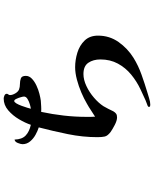

<svg xmlns="http://www.w3.org/2000/svg" viewBox="83 -844 834 1040"><g transform="rotate(-90 500.0 -324.0)"><path d="M497 -611Q497 -616 493.5 -628.5Q490 -641 484.5 -652.5Q479 -664 473 -664Q467 -664 460 -652.5Q453 -641 447 -624.5Q441 -608 436.5 -593.5Q432 -579 431 -574Q440 -575 455.5 -579.5Q471 -584 484 -592Q497 -600 497 -611ZM827 -210Q827 -148 792.5 -99Q758 -50 707 -18Q665 8 616 25.5Q567 43 520 57Q506 61 487 67Q468 73 453 73Q449 73 445 72Q441 71 441 66Q441 61 447.5 58.5Q454 56 457 55Q477 48 496 38.5Q515 29 534 21Q579 0 616 -30.5Q653 -61 675.5 -102.5Q698 -144 698 -197Q698 -236 680 -262.5Q662 -289 619 -289Q588 -289 554 -273Q520 -257 491 -232Q462 -207 445 -181Q437 -168 430.5 -154.5Q424 -141 417 -127Q411 -117 404 -112Q397 -107 384 -107Q367 -107 343 -119.5Q319 -132 305 -142Q284 -158 280.5 -173.5Q277 -189 277 -213Q277 -293 293.5 -373.5Q310 -454 330 -531Q311 -537 290 -548.5Q269 -560 254 -578Q239 -596 239 -619Q239 -628 245.5 -644.5Q252 -661 264 -662Q265 -622 286 -602Q307 -582 344 -574Q354 -604 374 -638Q394 -672 422.5 -696.5Q451 -721 486 -721Q493 -721 502.5 -717Q512 -713 512 -704Q512 -700 508.5 -696Q505 -692 505 -687Q505 -674 514 -658.5Q523 -643 535 -638Q548 -633 565 -633Q582 -633 595.5 -628Q609 -623 609 -601Q609 -583 594 -568.5Q579 -554 556.5 -543.5Q534 -533 512 -527.5Q490 -522 475 -520Q460 -519 444.5 -518Q429 -517 414 -518Q401 -457 394 -395.5Q387 -334 387 -272Q387 -261 387 -249Q387 -237 388 -226Q406 -237 423 -248.5Q440 -260 458 -270Q485 -286 519 -300.5Q553 -315 589 -324.5Q625 -334 656 -334Q695 -334 734.5 -322Q774 -310 800.5 -282.5Q827 -255 827 -210Z"/></g></svg>

Font: Kaisei HarunoUmi
Style: Bold
Weight: 700
Designer: Font-Kai, 金井和夫
Foundry: KAZUO KANAI
Version: Version 5.003